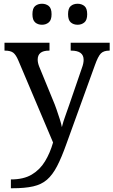

<svg xmlns="http://www.w3.org/2000/svg" viewBox="-20 -764 605 1024"><path d="M38 193Q106 193 149.5 167Q193 141 220 96.5Q247 52 263 -4L78 -441Q65 -472 50.5 -483Q36 -494 7 -494H4V-536H244V-494H241Q181 -494 181 -446Q181 -429 189 -409L262 -231Q272 -208 281.5 -180.5Q291 -153 299 -128Q307 -103 310 -86Q317 -115 328.5 -146Q340 -177 350 -207L417 -402Q426 -426 426 -445Q426 -494 360 -494H357V-536H565V-494H562Q533 -494 518 -479Q503 -464 486 -416L334 4Q308 77 284 123Q260 169 230.5 194.5Q201 220 157 230Q113 240 47 240H38ZM394 -632Q372 -632 357.5 -644.5Q343 -657 343 -688Q343 -720 357.5 -732Q372 -744 394 -744Q415 -744 430 -732Q445 -720 445 -688Q445 -657 430 -644.5Q415 -632 394 -632ZM204 -632Q182 -632 167.5 -644.5Q153 -657 153 -688Q153 -720 167.5 -732Q182 -744 204 -744Q225 -744 240 -732Q255 -720 255 -688Q255 -657 240 -644.5Q225 -632 204 -632Z"/></svg>

Font: Noto Serif Dives Akuru
Style: Regular
Weight: 400
Designer: Fernando Caro
Foundry: Fernando Caro
Version: Version 2.000; ttfautohint (v1.8.4.7-5d5b)